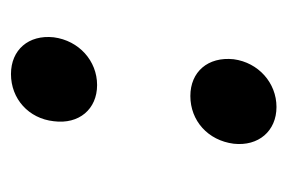

<svg xmlns="http://www.w3.org/2000/svg" viewBox="-107 -421 524 350"><g transform="rotate(-90 155.0 -246.0)"><path d="M175 -331C219 -331 256 -364 262 -410C267 -456 239 -488 195 -488C150 -488 114 -456 109 -410C103 -364 131 -331 175 -331ZM135 -4C179 -4 216 -37 222 -82C227 -129 199 -161 155 -161C110 -161 74 -129 68 -82C63 -37 91 -4 135 -4Z"/></g></svg>

Font: Barlow Semi Condensed
Style: Bold Italic
Weight: 700
Width: 4
Italic angle: -7°
Designer: Jeremy Tribby
Foundry: Tribby Type
Version: Version 1.422;hotconv 1.0.109;makeotfexe 2.5.65596